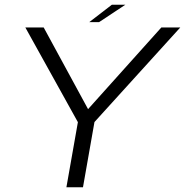

<svg xmlns="http://www.w3.org/2000/svg" viewBox="-20 -791 782 811"><path d="M260.5 0 309 -275 87 -675H164.5L352 -330L661.5 -675H741.5L379 -275.5L330.5 0ZM357 -697.5 452.5 -771H509.5L398.5 -697.5Z"/></svg>

Font: Anybody ExtraExpanded Light
Style: Italic
Weight: 300
Width: 8
Italic angle: -10°
Designer: Tyler Finck
Foundry: Etcetera Type Company
Version: Version 1.010; ttfautohint (v1.8.3) -l 8 -r 50 -G 200 -x 14 